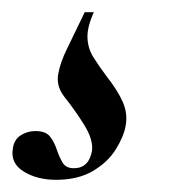

<svg xmlns="http://www.w3.org/2000/svg" viewBox="-89 -20 305 315"><path d="M3 275Q-28 275 -50 261.5Q-72 248 -68 224Q-66 209 -55 202Q-44 195 -31 195Q-14 195 -7 204Q0 213 4 225Q8 237 13.5 246.5Q19 256 32 256Q57 256 62 227Q64 209 49.5 185.5Q35 162 16 138Q3 121 6.5 101.5Q10 82 21 60L50 0H65Q54 24 54.5 41.5Q55 59 64 73.5Q73 88 85 104Q104 128 112.5 147.5Q121 167 117 187Q114 204 101 225Q88 246 63.5 260.5Q39 275 3 275Z"/></svg>

Font: Cormorant Light SemiBold
Style: Italic
Weight: 600
Italic angle: -10°
Version: Version 4.000